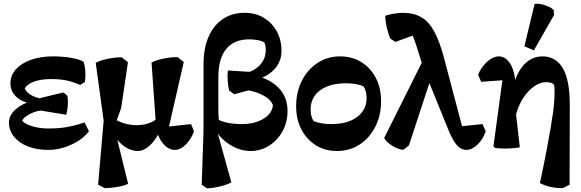

<svg xmlns="http://www.w3.org/2000/svg" viewBox="-20 -805 3175 1049"><path d="M244 14Q181 14 132.5 -5Q84 -24 56.5 -58Q29 -92 29 -136Q29 -178 70.5 -212Q112 -246 174 -256L182 -265L327 -300L348 -282Q351 -268 351 -249Q351 -230 348.5 -211Q346 -192 342 -178L202 -201Q183 -199 162.5 -191Q142 -183 125 -171.5Q108 -160 101 -146Q114 -128 155 -115.5Q196 -103 244 -103Q283 -103 315 -106.5Q347 -110 378 -117.5Q409 -125 442 -136L466 -88Q444 -58 407.5 -35Q371 -12 328.5 1Q286 14 244 14ZM238 -228 172 -237Q110 -241 73.5 -272Q37 -303 37 -349Q37 -393 66.5 -426Q96 -459 148.5 -478Q201 -497 269 -497Q323 -497 369 -489Q415 -481 436 -468Q444 -446 446 -416Q448 -386 444 -357L418 -341Q390 -353 365.5 -360Q341 -367 316 -370Q291 -373 259 -373Q205 -373 167 -359.5Q129 -346 115 -322Q121 -307 138.5 -293.5Q156 -280 181 -272Q206 -264 232 -262Z M553 223 516 204 550 -188 564 -16 503 -462Q519 -471 542.5 -477.5Q566 -484 592.5 -488Q619 -492 645 -492L679 -465L642 -215L612 -132L615 -65L680 199Q664 208 628 215Q592 222 553 223ZM732 20Q706 20 680 7Q654 -6 632 -28.5Q610 -51 597 -78L601 -159Q613 -149 633.5 -140Q654 -131 678.5 -126Q703 -121 726 -121Q762 -121 793.5 -132Q825 -143 841 -161L851 -85Q829 -37 796.5 -8.5Q764 20 732 20ZM936 14Q899 14 869.5 -22.5Q840 -59 831 -112V-136L808 -463Q824 -472 847 -478.5Q870 -485 896.5 -489Q923 -493 950 -493L984 -466L897 -86L867 -110L1024 -127L1040 -87Q1023 -42 994 -14Q965 14 936 14Z M1111 224 1082 204 1089 -3Q1091 -42 1091.5 -77.5Q1092 -113 1092 -151.5Q1092 -190 1092 -238V-453Q1092 -541 1119.5 -604Q1147 -667 1197.5 -701Q1248 -735 1317 -735Q1376 -735 1421 -708Q1466 -681 1492 -634Q1518 -587 1518 -527Q1518 -459 1465.5 -413.5Q1413 -368 1326 -361L1268 -399Q1317 -400 1353.5 -416.5Q1390 -433 1411 -463Q1432 -493 1432 -532Q1432 -556 1424 -573Q1409 -582 1387 -586Q1365 -590 1341 -590Q1259 -590 1216 -537.5Q1173 -485 1173 -384V-207Q1173 -182 1174.5 -162.5Q1176 -143 1178 -128L1162 -104L1244 191Q1224 203 1186.5 212.5Q1149 222 1111 224ZM1348 20Q1308 20 1268 2.5Q1228 -15 1196 -45.5Q1164 -76 1145 -115L1166 -155Q1186 -142 1222.5 -134.5Q1259 -127 1299 -127Q1352 -127 1389.5 -141.5Q1427 -156 1448 -179Q1469 -202 1471 -230Q1460 -263 1411 -287.5Q1362 -312 1295 -317L1373 -393Q1459 -372 1505 -322Q1551 -272 1551 -199Q1551 -138 1524 -88.5Q1497 -39 1451 -9.5Q1405 20 1348 20ZM1260 -290 1232 -310Q1226 -333 1224 -364.5Q1222 -396 1225 -420L1383 -410L1403 -329Z M1821 20Q1756 20 1705.5 -11.5Q1655 -43 1626.5 -98Q1598 -153 1598 -225Q1598 -303 1629.5 -364.5Q1661 -426 1715.5 -461.5Q1770 -497 1838 -497Q1904 -497 1954.5 -465.5Q2005 -434 2033.5 -379Q2062 -324 2062 -252Q2062 -174 2030.5 -112.5Q1999 -51 1945 -15.5Q1891 20 1821 20ZM1789 -127Q1852 -127 1894.5 -145Q1937 -163 1960 -195Q1983 -227 1983 -269Q1983 -308 1966 -333Q1947 -342 1921.5 -346Q1896 -350 1870 -350Q1809 -350 1765.5 -332Q1722 -314 1699.5 -282Q1677 -250 1677 -207Q1677 -169 1693 -144Q1713 -135 1738.5 -131Q1764 -127 1789 -127Z M2528 14Q2499 14 2476 -12Q2453 -38 2427 -102L2303 -408Q2292 -437 2280 -475.5Q2268 -514 2255 -555Q2247 -579 2240.5 -596Q2234 -613 2226.5 -627Q2219 -641 2208 -656L2258 -619L2140 -576L2113 -594Q2102 -617 2093.5 -653.5Q2085 -690 2085 -719Q2106 -726 2133 -730.5Q2160 -735 2181 -735Q2240 -735 2281.5 -711Q2323 -687 2352.5 -633Q2382 -579 2406 -488L2514 -79L2469 -112L2616 -127L2634 -88Q2619 -44 2589 -15Q2559 14 2528 14ZM2183 14Q2164 12 2143.5 2.5Q2123 -7 2105.5 -21Q2088 -35 2079 -51L2296 -486L2344 -406L2214 -10Z M3055 223Q2981 223 2930 195Q2951 96 2965 23Q2979 -50 2988 -103Q2997 -156 3002 -193.5Q3007 -231 3008.5 -258.5Q3010 -286 3010 -309Q3010 -336 3006 -343Q3000 -350 2989 -353Q2978 -356 2963 -356Q2936 -356 2909 -340Q2882 -324 2859 -297Q2836 -270 2819.5 -235Q2803 -200 2796 -162L2777 -220L2781 -317Q2792 -373 2815 -413.5Q2838 -454 2870.5 -475.5Q2903 -497 2943 -497Q3094 -497 3093 -231L3092 204ZM2684 3 2676 -6 2732 -419 2772 -370 2609 -358 2592 -397Q2611 -441 2643 -469Q2675 -497 2706 -497Q2742 -497 2767 -458Q2780 -438 2787.5 -408.5Q2795 -379 2796 -341L2795 -220L2820 0Q2804 3 2780 5Q2756 7 2730 6.5Q2704 6 2684 3ZM2897 -530 2845 -552 2901 -784Q2920 -786 2940 -781.5Q2960 -777 2977 -769Q2994 -761 3005 -751L3007 -723Z"/></svg>

Font: Eczar SemiBold
Style: Regular
Weight: 600
Designer: Vaibhav Singh
Foundry: Rosetta Type Foundry
Version: Version 2.000